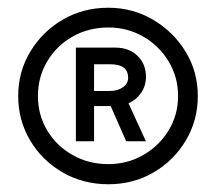

<svg xmlns="http://www.w3.org/2000/svg" viewBox="-20 -732 553 496"><path d="M260 -256Q195 -256 142 -286.5Q89 -317 58 -369Q27 -421 27 -484Q27 -547 58.5 -599Q90 -651 142.5 -681.5Q195 -712 260 -712Q323 -712 375.5 -681Q428 -650 459.5 -598.5Q491 -547 491 -484Q491 -421 460 -369Q429 -317 376.5 -286.5Q324 -256 260 -256ZM260 -308Q309 -308 350 -331.5Q391 -355 415.5 -395Q440 -435 440 -484Q440 -533 415.5 -573.5Q391 -614 350 -637.5Q309 -661 260 -661Q209 -661 167.5 -637.5Q126 -614 102 -573.5Q78 -533 78 -484Q78 -435 102 -395Q126 -355 167.5 -331.5Q209 -308 260 -308ZM176 -367V-609H278Q313 -609 335 -588Q357 -567 357 -534Q357 -510 344.5 -492Q332 -474 312 -465L357 -367H306L266 -458H223V-367ZM265 -566H223V-497H263Q284 -497 297.5 -506.5Q311 -516 311 -531Q311 -566 265 -566Z"/></svg>

Font: Lexend Deca Light
Style: Regular
Weight: 300
Designer: Bonnie Shaver-Troup, Thomas Jockin
Foundry: Lexend
Version: Version 1.008; ttfautohint (v1.8.4.7-5d5b)